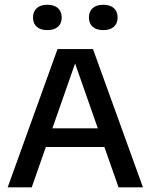

<svg xmlns="http://www.w3.org/2000/svg" viewBox="-20 -806 648 826"><path d="M13 0 227.5 -595H380L595 0H490L296.5 -551.5H309.5L116.5 0ZM143.5 -173.5 166.5 -254H440.5L463.5 -173.5ZM424.5 -676.5Q394.5 -676.5 378.5 -691Q362.5 -705.5 362.5 -730.5Q362.5 -756 378.5 -770.8Q394.5 -785.5 424.5 -785.5Q454 -785.5 470 -770.8Q486 -756 486 -730.5Q486 -705.5 470 -691Q454 -676.5 424.5 -676.5ZM183.5 -676.5Q154 -676.5 138 -691Q122 -705.5 122 -730.5Q122 -756 138 -770.8Q154 -785.5 183.5 -785.5Q213.5 -785.5 229.5 -770.8Q245.5 -756 245.5 -730.5Q245.5 -705.5 229.5 -691Q213.5 -676.5 183.5 -676.5Z"/></svg>

Font: Encode Sans SC Condensed Thin Medium
Style: Regular
Weight: 500
Version: Version 3.002